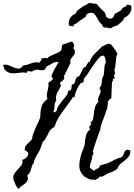

<svg xmlns="http://www.w3.org/2000/svg" viewBox="-150 -1197 899 1285"><path d="M722.7 -189.5Q722.7 -164.1 711.9 -149.9Q701.2 -135.7 687 -124.5Q672.9 -113.3 658.7 -102.1Q644.5 -90.8 637.7 -72.3Q635.7 -67.4 627.9 -62Q620.1 -56.6 610.4 -51.8Q600.6 -46.9 591.8 -43.5Q583 -40 579.1 -40L530.3 -12.7L523.4 -17.6Q505.9 -1 484.4 7.8H482.4L474.6 2.9L473.6 3.9Q465.8 6.8 458.5 5.4Q451.2 3.9 443.8 0.5Q436.5 -2.9 429.7 -7.3Q422.9 -11.7 416 -13.7L415 -14.6Q398.4 -31.2 389.6 -47.9Q380.9 -64.5 380.9 -88.9Q380.9 -116.2 388.2 -143.6Q395.5 -170.9 405.3 -196.3Q407.2 -199.2 408.7 -202.6Q410.2 -206.1 411.1 -210Q415 -219.7 416.5 -230Q418 -240.2 418.9 -251Q420.9 -275.4 427.2 -294.9Q433.6 -314.5 453.1 -331.1L455.1 -332L453.1 -333Q445.3 -341.8 447.3 -346.7Q449.2 -351.6 453.1 -355.5Q457 -359.4 459.5 -364.7Q461.9 -370.1 455.1 -380.9L463.9 -381.8L464.8 -382.8Q472.7 -395.5 475.1 -412.1Q477.5 -428.7 479.5 -446.8Q481.4 -464.8 487.3 -482.9Q493.2 -501 508.8 -515.6V-516.6Q503.9 -527.3 505.9 -536.1Q507.8 -544.9 511.7 -552.7Q515.6 -560.5 519.5 -568.8Q523.4 -577.1 523.4 -586.9Q523.4 -593.8 520.5 -598.1Q517.6 -602.5 515.6 -608.4Q524.4 -617.2 527.3 -627.4Q530.3 -637.7 531.2 -648.9Q532.2 -660.2 534.2 -671.4Q536.1 -682.6 543.9 -692.4H544.9Q543.9 -699.2 545.4 -707Q546.9 -714.8 546.9 -721.7Q547.9 -736.3 549.3 -751Q550.8 -765.6 557.6 -779.3H558.6Q556.6 -785.2 556.6 -790.5Q556.6 -795.9 555.7 -801.8Q554.7 -807.6 552.2 -813.5Q549.8 -819.3 543 -824.2V-825.2Q541 -824.2 535.2 -823.7Q529.3 -823.2 526.4 -823.2Q508.8 -806.6 494.1 -787.1Q479.5 -767.6 466.3 -747.6Q453.1 -727.5 439.9 -707.5Q426.8 -687.5 411.1 -669.9H410.2Q410.2 -668 410.6 -666Q411.1 -664.1 411.1 -662.1Q412.1 -641.6 390.6 -641.6Q356.4 -598.6 347.7 -543Q345.7 -544.9 343.8 -546.4Q341.8 -547.9 339.8 -549.8L338.9 -547.9Q324.2 -524.4 306.2 -500.5Q288.1 -476.6 270.5 -452.6Q252.9 -428.7 238.3 -403.3Q223.6 -377.9 215.8 -350.6V-349.6L214.8 -348.6Q204.1 -341.8 197.8 -336.9Q191.4 -332 186.5 -326.2Q181.6 -320.3 177.7 -313Q173.8 -305.7 168.9 -294.9Q162.1 -281.2 154.3 -268.6Q146.5 -255.9 134.8 -245.1Q128.9 -225.6 121.6 -206.1Q114.3 -186.5 103.5 -169.9Q100.6 -165 95.7 -156.7Q90.8 -148.4 86.4 -139.6Q82 -130.9 79.1 -122.1Q76.2 -113.3 77.1 -107.4Q69.3 -99.6 65.4 -89.4Q61.5 -79.1 58.6 -68.4Q54.7 -52.7 50.3 -43.5Q45.9 -34.2 33.2 -23.4L32.2 -22.5L33.2 -21.5Q39.1 -1 34.2 10.3Q29.3 21.5 19.5 29.8Q9.8 38.1 -2.9 45.9Q-15.6 53.7 -24.4 67.4Q-36.1 59.6 -43.9 43.5Q-51.8 27.3 -56.6 13.7Q-66.4 -12.7 -56.2 -30.3Q-45.9 -47.9 -31.7 -62.5Q-17.6 -77.1 -6.3 -92.3Q4.9 -107.4 -2 -127.9Q4.9 -127.9 11.7 -131.3Q18.6 -134.8 24.4 -140.6Q30.3 -146.5 34.2 -153.8Q38.1 -161.1 39.1 -168Q40 -175.8 30.8 -182.6Q21.5 -189.5 14.6 -193.4L15.6 -195.3Q16.6 -213.9 24.4 -224.1Q32.2 -234.4 42 -242.2Q51.8 -250 59.6 -259.8Q67.4 -269.5 67.4 -287.1Q73.2 -303.7 79.6 -320.3Q85.9 -336.9 93.8 -353.5Q100.6 -367.2 110.4 -388.2Q120.1 -409.2 120.1 -422.9Q120.1 -457 128.4 -484.9Q136.7 -512.7 167 -533.2L168 -534.2L167 -535.2Q162.1 -553.7 163.6 -565.4Q165 -577.1 169.9 -595.7Q174.8 -615.2 174.8 -630.9Q174.8 -633.8 174.3 -636.7Q173.8 -639.6 173.8 -642.6Q176.8 -646.5 184.1 -650.9Q191.4 -655.3 196.8 -659.7Q202.1 -664.1 203.1 -669.4Q204.1 -674.8 195.3 -680.7L194.3 -682.6Q193.4 -687.5 199.7 -702.1Q206.1 -716.8 214.4 -732.9Q222.7 -749 231 -762.7Q239.3 -776.4 243.2 -779.3L241.2 -780.3Q232.4 -784.2 221.7 -781.7Q210.9 -779.3 200.2 -773.4Q189.5 -767.6 179.7 -761.2Q169.9 -754.9 161.1 -752L160.2 -751Q154.3 -732.4 144.5 -729Q134.8 -725.6 123.5 -727.1Q112.3 -728.5 101.1 -730.5Q89.8 -732.4 82 -725.6L79.1 -724.6L74.2 -727.5L73.2 -726.6Q72.3 -721.7 67.4 -719.7Q60.5 -716.8 54.7 -718.3Q48.8 -719.7 43.9 -720.7Q39.1 -721.7 34.7 -719.7Q30.3 -717.8 27.3 -708Q10.7 -713.9 -6.8 -711.4Q-24.4 -709 -43.5 -707Q-62.5 -705.1 -81.5 -708.5Q-100.6 -711.9 -118.2 -730.5H-119.1L-129.9 -761.7Q-110.4 -767.6 -91.8 -759.8Q-73.2 -752 -56.6 -745.1Q-40 -738.3 -24.9 -737.8Q-9.8 -737.3 3.9 -757.8L4.9 -759.8H7.8Q21.5 -759.8 33.7 -764.2Q45.9 -768.6 58.1 -772.9Q70.3 -777.3 83 -779.8Q95.7 -782.2 109.4 -777.3L110.4 -776.4Q117.2 -782.2 123 -790Q128.9 -797.9 128.9 -806.6Q136.7 -806.6 147.5 -808.6Q158.2 -810.5 164.1 -805.7H165Q172.9 -814.5 183.6 -820.3Q194.3 -826.2 206.1 -831.1Q217.8 -835.9 229.5 -840.8Q241.2 -845.7 251 -852.5Q260.7 -859.4 262.2 -867.2Q263.7 -875 263.7 -882.3Q263.7 -889.6 267.1 -895.5Q270.5 -901.4 284.2 -903.3Q291 -904.3 300.3 -909.2Q309.6 -914.1 317.9 -916.5Q326.2 -918.9 333 -916.5Q339.8 -914.1 343.8 -901.4V-900.4Q347.7 -894.5 346.2 -889.6Q344.7 -884.8 343.3 -880.9Q341.8 -877 341.3 -874Q340.8 -871.1 345.7 -868.2H347.7Q347.7 -867.2 349.6 -859.9Q351.6 -852.5 351.6 -849.6Q351.6 -838.9 345.7 -830.6Q339.8 -822.3 333.5 -814.9Q327.1 -807.6 322.8 -798.8Q318.4 -790 321.3 -777.3L322.3 -776.4L277.3 -685.5V-684.6Q283.2 -673.8 277.3 -666.5Q271.5 -659.2 264.2 -653.8Q256.8 -648.4 252.4 -642.6Q248 -636.7 256.8 -628.9Q256.8 -628.9 258.8 -627.9Q251 -605.5 237.8 -584.5Q224.6 -563.5 224.6 -540Q224.6 -537.1 225.6 -532.2Q226.6 -527.3 226.6 -525.4L225.6 -523.4Q218.8 -512.7 217.3 -505.9Q215.8 -499 214.8 -487.3Q214.8 -481.4 212.9 -467.3Q210.9 -453.1 206.1 -449.2Q210 -445.3 211.9 -445.3Q213.9 -444.3 220.2 -448.2Q226.6 -452.1 228.5 -454.1V-455.1Q232.4 -475.6 244.1 -492.7Q255.9 -509.8 269 -525.4Q282.2 -541 293.5 -555.7Q304.7 -570.3 306.6 -586.9V-589.8Q319.3 -589.8 323.7 -595.2Q328.1 -600.6 328.6 -607.9Q329.1 -615.2 329.1 -622.1Q329.1 -628.9 334 -631.8H335Q344.7 -633.8 348.1 -639.6Q351.6 -645.5 353 -652.8Q354.5 -660.2 356.4 -667.5Q358.4 -674.8 365.2 -680.7H366.2L367.2 -681.6Q379.9 -685.5 385.3 -695.3Q390.6 -705.1 395 -716.3Q399.4 -727.5 404.8 -737.3Q410.2 -747.1 423.8 -750H424.8Q423.8 -754.9 431.6 -765.1Q439.5 -775.4 441.4 -784.2L448.2 -778.3Q449.2 -779.3 449.2 -781.2Q460 -813.5 485.8 -839.4Q511.7 -865.2 535.2 -887.7Q539.1 -886.7 545.4 -890.6Q551.8 -894.5 559.1 -898.4Q566.4 -902.3 575.2 -903.8Q584 -905.3 593.8 -899.4Q597.7 -894.5 604.5 -885.3Q611.3 -876 618.7 -866.2Q626 -856.4 630.9 -846.7Q635.7 -836.9 634.8 -831.1Q629.9 -828.1 627.9 -813.5Q626 -798.8 624.5 -781.2Q623 -763.7 621.1 -749Q619.1 -734.4 615.2 -731.4Q617.2 -720.7 619.1 -710.4Q621.1 -700.2 613.3 -692.4L611.3 -691.4Q615.2 -687.5 615.7 -681.6Q616.2 -675.8 617.2 -670.9Q609.4 -670.9 607.4 -669.4Q605.5 -668 605.5 -665Q605.5 -662.1 605.5 -657.7Q605.5 -653.3 599.6 -648.4L594.7 -537.1Q586.9 -538.1 582 -530.8Q577.1 -523.4 572.3 -518.6Q572.3 -488.3 564.5 -463.4Q556.6 -438.5 545.9 -411.1Q543 -404.3 538.6 -392.6Q534.2 -380.9 529.8 -368.2Q525.4 -355.5 522.9 -343.8Q520.5 -332 521.5 -325.2H519.5Q516.6 -318.4 508.8 -296.9Q501 -275.4 492.7 -251.5Q484.4 -227.5 477.5 -206.5Q470.7 -185.5 470.7 -178.7H471.7L474.6 -174.8Q474.6 -172.9 475.6 -171.9Q475.6 -167 472.2 -162.6Q468.8 -158.2 466.8 -153.3Q466.8 -131.8 459 -113.3Q451.2 -94.7 451.2 -74.2Q459 -69.3 466.3 -63.5Q473.6 -57.6 481.4 -52.7Q484.4 -60.5 490.2 -63.5Q496.1 -66.4 502.4 -68.8Q508.8 -71.3 513.2 -75.2Q517.6 -79.1 517.6 -87.9L519.5 -88.9Q525.4 -91.8 534.2 -94.2Q543 -96.7 552.2 -99.1Q561.5 -101.6 570.3 -104.5Q579.1 -107.4 584 -110.4Q597.7 -118.2 619.1 -128.4Q640.6 -138.7 656.2 -142.6Q668.9 -145.5 673.3 -156.2Q677.7 -167 681.6 -176.8Q685.5 -186.5 693.4 -191.9Q701.2 -197.3 720.7 -190.4L722.7 -189.5ZM532.2 -1033.2Q521.5 -1042 514.6 -1051.8Q507.8 -1061.5 502.9 -1070.8Q498 -1080.1 492.7 -1088.9Q487.3 -1097.7 480.5 -1104.5Q476.6 -1109.4 468.3 -1110.8Q460 -1112.3 450.7 -1110.8Q441.4 -1109.4 434.1 -1103.5Q426.8 -1097.7 423.8 -1087.9Q422.9 -1085 420.4 -1081.1Q418 -1077.1 410.2 -1078.1Q405.3 -1069.3 393.1 -1064Q380.9 -1058.6 370.1 -1045.9L340.8 -1029.3L345.7 -1022.5Q337.9 -1020.5 330.1 -1022Q322.3 -1023.4 312.5 -1025.4Q304.7 -1048.8 317.4 -1072.3Q330.1 -1095.7 355.5 -1105.5Q363.3 -1124 373.5 -1130.9Q383.8 -1137.7 400.4 -1150.4Q406.2 -1155.3 419.4 -1161.1Q432.6 -1167 437.5 -1171.9Q444.3 -1177.7 453.6 -1177.2Q462.9 -1176.8 473.6 -1172.9Q490.2 -1174.8 499 -1168.9Q502 -1164.1 509.8 -1155.8Q517.6 -1147.5 519.5 -1143.6Q541 -1125 549.3 -1115.2Q557.6 -1105.5 558.6 -1087.9Q576.2 -1068.4 593.3 -1072.8Q610.4 -1077.1 615.2 -1097.7Q616.2 -1101.6 619.1 -1105.5Q622.1 -1109.4 628.9 -1107.4Q630.9 -1112.3 636.7 -1115.2Q642.6 -1118.2 648.9 -1121.1Q655.3 -1124 660.6 -1129.4Q666 -1134.8 668.9 -1143.6L698.2 -1157.2L693.4 -1164.1Q701.2 -1166 709 -1164.6Q716.8 -1163.1 726.6 -1161.1Q734.4 -1137.7 721.7 -1113.8Q709 -1089.8 683.6 -1080.1Q675.8 -1062.5 665.5 -1052.7Q655.3 -1043 638.7 -1029.3Q633.8 -1025.4 620.1 -1022Q606.4 -1018.6 601.6 -1013.7Q594.7 -1007.8 585.4 -1007.8Q576.2 -1007.8 565.4 -1012.7Q548.8 -1010.7 540 -1016.6Q537.1 -1021.5 535.6 -1025.4Q534.2 -1029.3 532.2 -1033.2Z"/></svg>

Font: Homemade Apple
Style: Regular
Weight: 400
Designer: Font Diner, Inc
Foundry: Font Diner, Inc
Version: Version 1.000